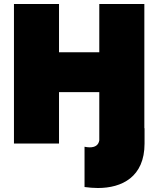

<svg xmlns="http://www.w3.org/2000/svg" viewBox="-20 -720 795 963"><path d="M50 0H276V-258H478V-16C474 8 457 19 430 19C422 19 413 18 404 16V218C426 221 449 223 471 223C591 223 705 168 705 0V-77H704V-700H478V-458H276V-700H50Z"/></svg>

Font: Chess Sans Black
Style: Regular
Weight: 900
Designer: Wolf Bōese
Foundry: Wolf Bōese
Version: Version 7.223;Glyphs 3.3 (3306)